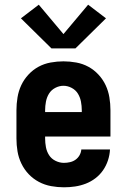

<svg xmlns="http://www.w3.org/2000/svg" viewBox="-20 -789 540 817"><path d="M252 8Q225 8 197.5 3Q170 -2 145.5 -15Q121 -28 102 -48Q83 -68 71 -93Q59 -118 54.5 -145Q50 -172 50 -200V-320Q50 -347 54.5 -374.5Q59 -402 70.5 -426.5Q82 -451 101 -471.5Q120 -492 144 -505Q168 -518 195.5 -523Q223 -528 250 -528Q277 -528 304.5 -523Q332 -518 356 -505Q380 -492 399 -471.5Q418 -451 429.5 -426.5Q441 -402 445.5 -374.5Q450 -347 450 -320V-208H172V-200Q172 -181 175.5 -162.5Q179 -144 189 -128.5Q199 -113 216.5 -104.5Q234 -96 252 -96Q265 -96 278 -99Q291 -102 301.5 -109.5Q312 -117 318.5 -128.5Q325 -140 326 -153H448Q447 -130 439.5 -107Q432 -84 418.5 -64.5Q405 -45 386 -30.5Q367 -16 345 -7.5Q323 1 299.5 4.5Q276 8 252 8ZM172 -312H328V-320Q328 -338 324.5 -356.5Q321 -375 311.5 -390.5Q302 -406 285 -415Q268 -424 250 -424Q232 -424 215 -415Q198 -406 188.5 -390.5Q179 -375 175.5 -356.5Q172 -338 172 -320ZM199 -583 69 -711 145 -769 250 -644 355 -769 431 -711 301 -583Z"/></svg>

Font: Iosevka SS04 Extrabold
Style: Regular
Weight: 800
Monospace: yes
Designer: Belleve Invis
Foundry: Belleve Invis
Version: Version 19.0.0; ttfautohint (v1.8.4)